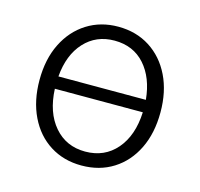

<svg xmlns="http://www.w3.org/2000/svg" viewBox="-84 -619 749 719"><g transform="rotate(15 290.5 -259.0)"><path d="M290 10Q221 10 168 -23.5Q115 -57 85.5 -118Q56 -179 56 -259Q56 -340 86 -400.5Q116 -461 169 -494.5Q222 -528 290 -528Q360 -528 413 -494Q466 -460 495.5 -399.5Q525 -339 525 -259Q525 -178 495.5 -117.5Q466 -57 413 -23.5Q360 10 290 10ZM121 -290H460Q452 -374 407.5 -424Q363 -474 290 -474Q219 -474 173.5 -424.5Q128 -375 121 -290ZM290 -44Q365 -44 411 -97.5Q457 -151 461 -242H120Q124 -151 170 -97.5Q216 -44 290 -44Z"/></g></svg>

Font: Ubuntu Sans Light
Style: Regular
Weight: 300
Designer: Dalton Maag Ltd
Foundry: Dalton Maag Ltd
Version: Version 1.006; ttfautohint (v1.8.4.7-5d5b)